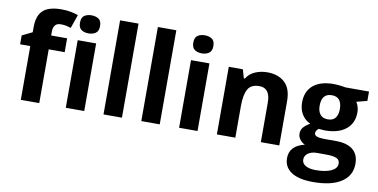

<svg xmlns="http://www.w3.org/2000/svg" viewBox="-89 -1026 3008 1527"><g transform="rotate(10 1415.0 -262.5)"><path d="M379.9 -434.1H251V0H102.1V-434.1H20V-505.9L102.1 -545.9V-585.9Q102.1 -655.8 125.7 -694.6Q149.4 -733.4 192.6 -749.3Q235.8 -765.1 294.9 -765.1Q338.4 -765.1 374 -758.1Q409.7 -751 432.1 -742.2L394 -632.8Q377 -638.2 356.9 -642.6Q336.9 -647 311 -647Q279.8 -647 265.4 -628.2Q251 -609.4 251 -580.1V-545.9H379.9ZM540 -759.8Q573.2 -759.8 597.2 -744.4Q621.1 -729 621.1 -687Q621.1 -645.5 597.2 -629.6Q573.2 -613.8 540 -613.8Q506.3 -613.8 482.7 -629.6Q459 -645.5 459 -687Q459 -729 482.7 -744.4Q506.3 -759.8 540 -759.8ZM614.3 -545.9V0H465.3V-545.9Z M918.9 0H770V-759.8H918.9Z M1224.1 0H1075.2V-759.8H1224.1Z M1455.1 -759.8Q1488.3 -759.8 1512.2 -744.4Q1536.1 -729 1536.1 -687Q1536.1 -645.5 1512.2 -629.6Q1488.3 -613.8 1455.1 -613.8Q1421.4 -613.8 1397.7 -629.6Q1374 -645.5 1374 -687Q1374 -729 1397.7 -744.4Q1421.4 -759.8 1455.1 -759.8ZM1529.3 -545.9V0H1380.4V-545.9Z M1995.6 -556.2Q2083 -556.2 2136.2 -508.5Q2189.5 -460.9 2189.5 -356V0H2040.5V-318.8Q2040.5 -437 1952.6 -437Q1884.3 -437 1859.4 -390.6Q1834.5 -344.2 1834.5 -256.8V0H1685.5V-545.9H1799.3L1819.3 -476.1H1827.6Q1853.5 -518.1 1898.9 -537.1Q1944.3 -556.2 1995.6 -556.2Z M2502.4 240.2Q2388.2 240.2 2327.9 200.4Q2267.6 160.6 2267.6 88.9Q2267.6 -12.2 2388.7 -41Q2365.7 -50.8 2348.6 -73Q2331.5 -95.2 2331.5 -120.1Q2331.5 -151.4 2349.6 -172.1Q2367.7 -192.9 2401.9 -212.9Q2358.9 -231.4 2333.7 -272.5Q2308.6 -313.5 2308.6 -369.1Q2308.6 -458.5 2366.7 -507.3Q2424.8 -556.2 2532.7 -556.2Q2547.9 -556.2 2567.9 -554.2Q2587.9 -552.2 2604.7 -549.8Q2621.6 -547.4 2627.4 -545.9H2817.9V-470.2L2732.4 -448.2Q2755.9 -411.6 2755.9 -366.2Q2755.9 -278.3 2694.6 -229.2Q2633.3 -180.2 2524.4 -180.2Q2498.5 -181.6 2475.6 -184.1Q2452.6 -166.5 2452.6 -145Q2452.6 -112.8 2534.7 -112.8H2627.4Q2717.3 -112.8 2764.4 -74.2Q2811.5 -35.6 2811.5 39.1Q2811.5 134.8 2731.7 187.5Q2651.9 240.2 2502.4 240.2ZM2532.7 -271Q2574.7 -271 2594.2 -296.9Q2613.8 -322.8 2613.8 -367.2Q2613.8 -465.8 2532.7 -465.8Q2450.7 -465.8 2450.7 -367.2Q2450.7 -322.8 2470.9 -296.9Q2491.2 -271 2532.7 -271ZM2508.8 143.1Q2588.9 143.1 2634.3 121.1Q2679.7 99.1 2679.7 61Q2679.7 30.3 2652.8 18.6Q2626 6.8 2569.8 6.8H2492.7Q2451.7 6.8 2424.1 26.1Q2396.5 45.4 2396.5 77.1Q2396.5 107.9 2426 125.5Q2455.6 143.1 2508.8 143.1Z"/></g></svg>

Font: Open Sans
Style: Bold
Weight: 700
Designer: Monotype Design Team
Foundry: Monotype Imaging Inc.
Version: Version 3.000; ttfautohint (v1.8.4)